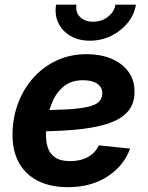

<svg xmlns="http://www.w3.org/2000/svg" viewBox="-20 -777 623 809"><path d="M265.6 11.7Q192.9 11.7 139.9 -14.9Q86.9 -41.5 59.1 -92.5Q31.2 -143.6 32.7 -216.3Q34.2 -285.2 57.4 -345.2Q80.6 -405.3 122.3 -451.2Q164.1 -497.1 220.7 -522.9Q277.3 -548.8 344.7 -548.8Q402.8 -548.8 448.5 -530Q494.1 -511.2 520.5 -475.8Q546.9 -440.4 546.9 -390.1Q546.9 -338.4 517.1 -305.4Q487.3 -272.5 429.2 -254.4Q371.1 -236.3 286.4 -229.5Q201.7 -222.7 91.8 -222.7L106.9 -312.5Q200.2 -312.5 259.8 -315.9Q319.3 -319.3 352.3 -327.4Q385.3 -335.4 398.2 -349.4Q411.1 -363.3 411.1 -383.8Q411.1 -409.7 389.6 -424.3Q368.2 -439 330.1 -439Q282.7 -439 252.4 -416Q222.2 -393.1 205.3 -357.9Q188.5 -322.8 181.4 -283.9Q174.3 -245.1 173.8 -212.9Q172.9 -180.7 181.6 -154.5Q190.4 -128.4 213.1 -113.3Q235.8 -98.1 276.4 -98.1Q319.8 -98.1 351.3 -116Q382.8 -133.8 396 -164.6L528.3 -150.9Q501.5 -77.6 432.4 -33Q363.3 11.7 265.6 11.7ZM358.9 -605.5Q311.5 -605.5 276.9 -625.7Q242.2 -646 225.8 -680.4Q209.5 -714.8 216.3 -757.3H302.2Q296.9 -726.1 316.9 -705.8Q336.9 -685.5 372.6 -685.5Q396 -685.5 416 -694.8Q436 -704.1 449.5 -720.2Q462.9 -736.3 466.3 -757.3H552.7Q545.9 -714.8 517.8 -680.4Q489.7 -646 448.2 -625.7Q406.7 -605.5 358.9 -605.5Z"/></svg>

Font: Inter 18pt
Style: Bold Italic
Weight: 700
Italic angle: -9.3988°
Designer: Rasmus Andersson
Foundry: rsms
Version: Version 4.001;git-66647c0bb